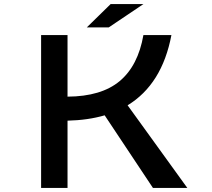

<svg xmlns="http://www.w3.org/2000/svg" viewBox="-20 -899 1040 944"><path d="M406.7 -764.2 523.9 -878.9H685.1L514.6 -764.2ZM312 -305.7V24.9H182.1V-726.6H312V-423.8Q478 -424.8 568.4 -500.2Q658.7 -575.7 685.1 -726.6H822.8Q776.9 -484.4 607.4 -381.3L900.9 24.9H731.9L494.6 -332Q413.1 -308.1 312 -305.7Z"/></svg>

Font: FORM UDPGothic
Style: Bold
Weight: 700
Foundry: Pronama LLC
Version: Version 1.051